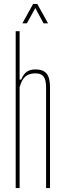

<svg xmlns="http://www.w3.org/2000/svg" viewBox="-20 -959 333 979"><path d="M60 0V-800H80V-553H88Q99.5 -581 116.5 -593Q133.5 -605 161 -605Q200 -605 217.5 -584Q235 -563 235 -514V0H215V-514Q215 -552.5 202.2 -568.8Q189.5 -585 161 -585Q128 -585 109.2 -568.8Q90.5 -552.5 80 -514V0ZM94 -840 149 -939H170L225 -840H202L160 -918L117 -840Z"/></svg>

Font: Big Shoulders Display SC Thin
Style: Regular
Weight: 100
Designer: Patric King
Foundry: XO Type Co
Version: Version 2.002